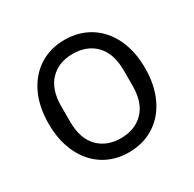

<svg xmlns="http://www.w3.org/2000/svg" viewBox="-130 -690 846 839"><g transform="rotate(-30 293.5 -270.5)"><path d="M50 -271Q50 -356 80.5 -420Q111 -484 166 -519Q221 -554 293 -554Q365 -554 420.5 -519Q476 -484 506.5 -420Q537 -356 537 -271Q537 -186 506.5 -121.5Q476 -57 420.5 -22Q365 13 293 13Q221 13 166 -22Q111 -57 80.5 -121.5Q50 -186 50 -271ZM451 -232V-309Q451 -394 408 -438.5Q365 -483 293 -483Q222 -483 179 -438.5Q136 -394 136 -309V-232Q136 -147 179 -102.5Q222 -58 293 -58Q365 -58 408 -102.5Q451 -147 451 -232Z"/></g></svg>

Font: IBM Plex Sans JP
Style: Regular
Weight: 400
Designer: Mike Abbink; Paul van der Laan; Pieter van Rosmalen; Wujin Sim; Yejin Wi; Jinhee Kim; Boomi Park; Yona Kim; Kichan Ma
Foundry: Sandoll Inc.
Version: Version 1.000